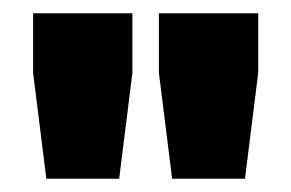

<svg xmlns="http://www.w3.org/2000/svg" viewBox="-20 -720 440 290"><path d="M50 -450 30 -610V-700H180V-610L160 -450ZM240 -450 220 -610V-700H370V-610L350 -450Z"/></svg>

Font: Russo One
Style: Regular
Weight: 400
Designer: Jovanny lemonad
Foundry: Jovanny Lemonad
Version: Version 1.001